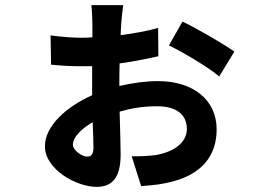

<svg xmlns="http://www.w3.org/2000/svg" viewBox="-20 -658 1040 748"><path d="M450 -56C450 -87 448 -155 446 -223C488 -235 531 -244 593 -244C666 -244 708 -212 708 -156C708 -99 652 -65 587 -54C559 -50 528 -49 493 -49L530 67C553 65 589 63 623 56C772 27 824 -56 824 -154C824 -270 731 -342 596 -342C548 -342 497 -335 445 -323V-332C445 -356 445 -383 446 -411C508 -419 561 -431 597 -439L596 -549C553 -537 503 -528 450 -521C451 -536 451 -552 452 -563C453 -582 458 -624 460 -638H336C338 -625 340 -582 340 -563V-513C324 -511 310 -511 295 -511C266 -511 223 -514 177 -520L179 -406C222 -402 250 -400 295 -400H310C320 -400 329 -400 339 -400V-287C238 -242 155 -167 155 -88C155 2 278 70 356 70C414 70 450 38 450 -56ZM893 -457C849 -488 753 -544 691 -574L638 -481C689 -457 797 -393 834 -360L893 -457ZM264 -94C264 -123 295 -155 341 -182C343 -139 344 -103 344 -82C344 -58 336 -48 320 -48C298 -48 264 -73 264 -94Z"/></svg>

Font: Glow Sans SC Normal
Style: Bold
Weight: 700
Designer: Ryoko NISHIZUKA (kana, bopomofo & ideographs); Paul D. Hunt (Latin, Greek & Cyrillic); Sandoll Communications, Soo-young
Version: Version 0.93